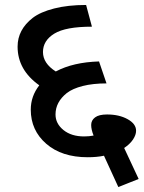

<svg xmlns="http://www.w3.org/2000/svg" viewBox="-20 -670 572 765"><path d="M329.6 -43.5Q226 -43.5 164.3 -97.1Q102.6 -150.7 102.6 -233.1Q102.6 -286.7 136.5 -330.1Q50.1 -391.3 50.1 -484.3Q50.1 -551.6 110.2 -598.6Q141.1 -622.3 195.7 -636.2Q250.3 -650.2 323.1 -650.2L346.3 -563.7Q241.2 -563.7 196.2 -535.9Q151.2 -508.1 151.2 -462.8Q151.2 -417.6 202.2 -385.2Q271.5 -422.1 374.6 -425.2L404.4 -337.7Q350.4 -337.7 309.7 -327.4Q269 -317 246.2 -299.3Q201.2 -263.4 201.2 -213.9Q201.2 -177.5 232.8 -151.9Q264.4 -126.4 315 -126.4Q335.2 -126.4 352.9 -129.9Q343.3 -153.7 343.3 -172.1Q343.3 -190.6 358.7 -202.2Q374.1 -213.9 406.5 -213.9Q455 -213.9 488.6 -195.1Q522.2 -176.4 522.2 -149.1Q522.2 -132.5 509.9 -114Q497.5 -95.6 474.7 -80.4L532.4 43L451.5 75.3L394.3 -49.5Q365.5 -43.5 329.6 -43.5Z"/></svg>

Font: Khula SemiBold
Style: Regular
Weight: 600
Designer: Erin McLaughlin, Steve Matteson
Version: Version 1.002;PS 1.0;hotconv 1.0.72;makeotf.lib2.5.5900; ttf